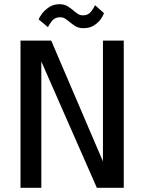

<svg xmlns="http://www.w3.org/2000/svg" viewBox="-20 -893 690 913"><path d="M77.5 0V-700H223.5L486 -87H469.5V-700H568.5V0H440.5L172 -611H176.5V0ZM377 -759Q353.5 -759 338.5 -768.5Q323.5 -778 311 -788.5Q300.5 -797.5 290 -804.2Q279.5 -811 265.5 -811Q241 -811 227.2 -793.5Q213.5 -776 208 -764L164 -800.5Q167 -810.5 179.8 -827.8Q192.5 -845 213.5 -859Q234.5 -873 262.5 -873Q285 -873 300.5 -863.8Q316 -854.5 328.5 -843.5Q339.5 -834 350.2 -827Q361 -820 375 -820Q399 -820 413 -838Q427 -856 432 -868L474.5 -830.5Q471.5 -820 460 -803.2Q448.5 -786.5 428 -772.8Q407.5 -759 377 -759Z"/></svg>

Font: Trispace Thin
Style: Regular
Weight: 400
Version: Version 1.210